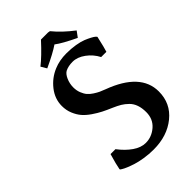

<svg xmlns="http://www.w3.org/2000/svg" viewBox="-241 -889 988 988"><g transform="rotate(-45 253.0 -395.5)"><path d="M263.2 -43Q307.1 -43 342 -73.2Q377 -103.5 377 -153.8Q377 -183.6 369.1 -206.3Q361.3 -229 345.2 -244.9Q329.1 -260.7 312 -271Q294.9 -281.2 270 -292Q240.2 -304.7 218.5 -315.7Q196.8 -326.7 171.1 -344.2Q145.5 -361.8 129.6 -380.4Q113.8 -398.9 102.8 -425.5Q91.8 -452.1 91.8 -482.9Q91.8 -534.7 125.5 -577.6Q159.2 -620.6 209 -641.1Q249.5 -658.2 299.8 -658.2Q334.5 -658.2 365 -653.1Q395.5 -647.9 414.1 -640.4Q432.6 -632.8 446.3 -625.5Q460 -618.2 465.8 -613.3L471.2 -607.9L473.1 -605Q457.5 -536.1 451.2 -518.1H413.1Q394 -555.2 360.1 -580.1Q326.2 -605 292 -605Q260.7 -605 238.8 -594.2Q223.1 -585.9 212.2 -561.3Q201.2 -536.6 201.2 -508.8Q201.2 -486.3 208.7 -467.3Q216.3 -448.2 226.3 -436.3Q236.3 -424.3 253.4 -413.3Q270.5 -402.3 282.2 -397Q293.9 -391.6 312 -384.8Q498 -315.9 498 -183.1Q498 -96.7 432.4 -43.5Q366.7 9.8 268.1 9.8Q233.4 9.8 200.9 4.6Q168.5 -0.5 146.5 -7.6Q124.5 -14.6 107.4 -21.7Q90.3 -28.8 82 -34.2L74.2 -39.1L71.8 -43Q76.7 -71.8 94.2 -130.9H129.9Q160.2 -90.8 194.8 -66.9Q229.5 -43 263.2 -43ZM309.1 -800.8 320.8 -798.8Q360.4 -750 420.9 -704.1L397.9 -672.9Q320.8 -709.5 289.1 -733.9Q251.5 -708 175.8 -672.9L157.2 -704.1Q198.7 -736.3 257.8 -800.8Z"/></g></svg>

Font: Linear Smooth
Style: Bold
Weight: 700
Designer: Philipp H. Poll, Flanker
Foundry: Philipp H. Poll, reworked by Flanker
Version: Version 1.061 | FøM Fix